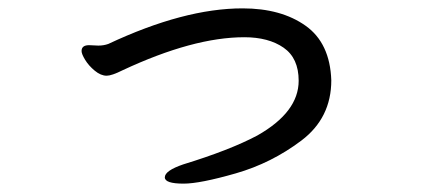

<svg xmlns="http://www.w3.org/2000/svg" viewBox="-20 -421 1040 459"><path d="M419 18Q458 18 543.5 -6.5Q629 -31 700.5 -85Q772 -139 772 -229Q769 -318 710.5 -359.5Q652 -401 560 -401Q420 -401 239 -316Q228 -312 215 -312L193 -313Q175 -313 175 -299Q175 -292 183.5 -278Q192 -264 206.5 -252Q221 -240 235 -240Q247 -240 273 -253Q442 -332 564 -332Q622 -332 658 -307Q694 -282 694 -228Q694 -153 595 -97Q529 -62 418 -28Q374 -13 374 3Q374 18 419 18Z"/></svg>

Font: LXGW WenKai TC
Style: Bold
Weight: 700
Designer: LXGW / Fontworks Inc.
Foundry: LXGW / Fontworks Inc.
Version: Version 1.330;April 28, 2024